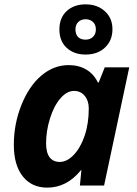

<svg xmlns="http://www.w3.org/2000/svg" viewBox="-20 -857 634 887"><path d="M198.2 9.8Q126.5 9.8 85.2 -42.2Q43.9 -94.2 43.9 -188Q43.9 -284.7 79.1 -372.3Q114.3 -460 171.4 -508.1Q228.5 -556.2 296.9 -556.2Q344.2 -556.2 378.7 -535.6Q413.1 -515.1 432.1 -476.1H436L463.9 -545.9H577.1L460.9 0H349.1L356 -70.8H354Q288.6 9.8 198.2 9.8ZM255.9 -108.9Q289.6 -108.9 320.8 -141.6Q352.1 -174.3 371.1 -230.2Q390.1 -286.1 390.1 -356.9Q390.1 -391.6 371.3 -414.3Q352.5 -437 321.8 -437Q288.6 -437 258.5 -401.9Q228.5 -366.7 210.7 -309.1Q192.9 -251.5 192.9 -194.8Q192.9 -151.9 209.2 -130.4Q225.6 -108.9 255.9 -108.9ZM499.5 -722.2Q499.5 -669.9 465.3 -637.5Q431.2 -605 375.5 -605Q321.8 -605 288.1 -636Q254.4 -667 254.4 -721.2Q254.4 -774.4 287.8 -805.7Q321.3 -836.9 375.5 -836.9Q429.2 -836.9 464.4 -805.2Q499.5 -773.4 499.5 -722.2ZM422.9 -721.2Q422.9 -743.2 409.4 -755.6Q396 -768.1 375.5 -768.1Q355 -768.1 341.8 -755.6Q328.6 -743.2 328.6 -721.2Q328.6 -699.2 340.3 -686.5Q352.1 -673.8 375.5 -673.8Q396 -673.8 409.4 -686.5Q422.9 -699.2 422.9 -721.2Z"/></svg>

Font: CAA NEO Sans
Style: Bold Italic
Weight: 700
Italic angle: -12°
Version: Version 1.10